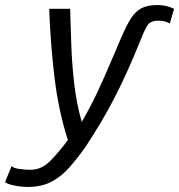

<svg xmlns="http://www.w3.org/2000/svg" viewBox="-90 -553 710 761"><path d="M20 188Q-4 188 -32 182.5Q-60 177 -70 169L-44 105Q-38 113 -14.5 116.5Q9 120 31 120Q74 120 108.5 85.5Q143 51 179 2Q142 -113 126 -246Q110 -379 105 -518H188Q190 -454 192.5 -378Q195 -302 204 -222.5Q213 -143 234 -70Q269 -130 295 -185.5Q321 -241 344.5 -296.5Q368 -352 394 -412Q413 -455 430 -481.5Q447 -508 471 -520.5Q495 -533 534 -533Q552 -533 568 -529.5Q584 -526 600 -518L583 -460Q573 -465 564 -468Q555 -471 538 -471Q507 -471 495.5 -454Q484 -437 470 -401Q439 -324 412.5 -266Q386 -208 361 -160Q336 -112 309.5 -67.5Q283 -23 251 26Q218 73 185.5 110Q153 147 113.5 167.5Q74 188 20 188Z"/></svg>

Font: Ubuntu Sans Mono
Style: Italic
Weight: 400
Italic angle: -13.5°
Monospace: yes
Designer: Dalton Maag Ltd
Foundry: Dalton Maag Ltd
Version: Version 1.006